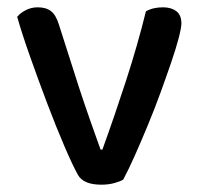

<svg xmlns="http://www.w3.org/2000/svg" viewBox="-20 -498 549 525"><path d="M426 -478Q448 -478 462 -467.5Q476 -457 476 -434Q476 -422 468.5 -393.5Q461 -365 448 -327Q435 -289 419 -245Q403 -201 385 -157.5Q367 -114 349.5 -74.5Q332 -35 317 -7Q309 -2 293 2.5Q277 7 257 7Q208 7 193 -20Q179 -45 156 -98.5Q133 -152 109 -215.5Q85 -279 62.5 -342.5Q40 -406 27 -452Q36 -463 51 -470.5Q66 -478 83 -478Q106 -478 119.5 -467.5Q133 -457 141 -431L196 -259Q202 -240 210 -217Q218 -194 226 -170.5Q234 -147 242 -125.5Q250 -104 255 -89H260Q294 -183 325 -278.5Q356 -374 379 -467Q398 -478 426 -478Z"/></svg>

Font: Baloo Thambi 2 Medium
Style: Regular
Weight: 500
Designer: Aadarsh Rajan and Ek Type
Foundry: Ek Type
Version: Version 1.640;hotconv 1.0.111;makeotfexe 2.5.65597; ttfautoh